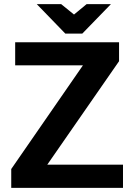

<svg xmlns="http://www.w3.org/2000/svg" viewBox="-20 -906 647 926"><path d="M34.2 -90.8 379.9 -590.8H53.2V-702.1H554.2V-610.8L208 -111.8H573.2V0H34.2ZM515.1 -886.2 377 -744.1H294.9L157.2 -886.2H274.9L336.9 -835.9L397.9 -886.2Z"/></svg>

Font: LT Superior
Style: Bold
Weight: 400
Designer: Daniel Lyons
Foundry: LyonsType
Version: Version 1.000